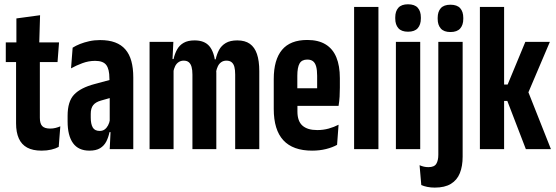

<svg xmlns="http://www.w3.org/2000/svg" viewBox="-20 -696 2596 896"><path d="M174 7Q133 7 106.8 -7.2Q80.5 -21.5 67.8 -50Q55 -78.5 55 -120V-481.5H166V-146.5Q166 -119 177.2 -107.5Q188.5 -96 214 -96Q227.5 -96 239.2 -99Q251 -102 261.5 -106.5L254 -10.5Q239.5 -2.5 219.2 2.2Q199 7 174 7ZM7 -406.5V-498H255.5L248.5 -406.5ZM56.5 -489.5V-610L167 -625L163 -489.5Z M492 0 496.5 -94H492V-301.5L490.5 -331Q490.5 -373 476 -392.5Q461.5 -412 424 -412Q393.5 -412 364.5 -401.2Q335.5 -390.5 311.5 -377L319 -473.5Q334 -483 353.5 -490.8Q373 -498.5 396.8 -503.8Q420.5 -509 447 -509Q488 -509 517.2 -498Q546.5 -487 565.2 -465.2Q584 -443.5 593 -410.8Q602 -378 602 -334.5V0ZM397.5 7Q346 7 320.8 -28Q295.5 -63 295.5 -129.5V-156Q295.5 -222.5 325.8 -254.5Q356 -286.5 422 -304L503.5 -326L515.5 -245L450.5 -226.5Q426 -219.5 414.8 -205.2Q403.5 -191 403.5 -164.5V-147Q403.5 -117.5 412.8 -101.2Q422 -85 445.5 -85Q459 -85 468.5 -92Q478 -99 484.2 -110.8Q490.5 -122.5 493 -137.5L506 -79.5H491Q486 -55 475.8 -35.2Q465.5 -15.5 446.8 -4.2Q428 7 397.5 7Z M1077.5 0V-348Q1077.5 -369.5 1073.8 -383.8Q1070 -398 1061 -405.5Q1052 -413 1036.5 -413Q1023 -413 1013 -406.2Q1003 -399.5 997 -387.5Q991 -375.5 988 -359.5L976.5 -419H986.5Q991.5 -442.5 1002.2 -462.8Q1013 -483 1033.5 -495.2Q1054 -507.5 1087.5 -507.5Q1123.5 -507.5 1146 -491.5Q1168.5 -475.5 1179.2 -443.8Q1190 -412 1190 -364V0ZM678 0V-500.5H789L784.5 -408.5L790 -406.5V0ZM878 0V-348Q878 -369.5 874 -383.8Q870 -398 861.2 -405.5Q852.5 -413 837 -413Q824 -413 813.8 -406.2Q803.5 -399.5 797.5 -387.5Q791.5 -375.5 788.5 -359.5L766.5 -420.5H790Q795.5 -445.5 806.5 -465.2Q817.5 -485 837.2 -496.2Q857 -507.5 888 -507.5Q934 -507.5 956.8 -480.8Q979.5 -454 985 -400.5Q987 -391.5 988.2 -380Q989.5 -368.5 989.5 -356.5V0Z M1436.5 7Q1347 7 1302.2 -41.5Q1257.5 -90 1257.5 -187.5V-327.5Q1257.5 -417 1296 -463.2Q1334.5 -509.5 1414 -509.5Q1465.5 -509.5 1499.2 -489Q1533 -468.5 1549.5 -428.8Q1566 -389 1566 -331.5V-287Q1566 -265.5 1564.8 -244.5Q1563.5 -223.5 1560 -202H1460Q1460 -247 1460 -281Q1460 -315 1460 -342.5Q1460 -368.5 1455.5 -385.2Q1451 -402 1441 -410Q1431 -418 1414 -418Q1388.5 -418 1378 -399.8Q1367.5 -381.5 1367.5 -342.5V-251L1368 -232.5V-175.5Q1368 -153 1373.8 -136.8Q1379.5 -120.5 1391.2 -110Q1403 -99.5 1420.2 -94.2Q1437.5 -89 1460.5 -89Q1488.5 -89 1513.8 -96Q1539 -103 1560 -114L1553 -20Q1531.5 -8 1501.5 -0.5Q1471.5 7 1436.5 7ZM1328 -202V-284H1535V-202Z M1632.5 0V-663.5H1746V0Z M1827.5 0V-500.5H1941V0ZM1884 -548Q1853.5 -548 1839 -564.5Q1824.5 -581 1824.5 -609.5V-615Q1824.5 -643.5 1839 -659.8Q1853.5 -676 1884 -676Q1915 -676 1929.5 -659.8Q1944 -643.5 1944 -615V-609.5Q1944 -581 1929.5 -564.5Q1915 -548 1884 -548Z M2025.5 -95.5V-500.5H2139V-95.5ZM2082 -546.5Q2051.5 -546.5 2037 -563Q2022.5 -579.5 2022.5 -607.5V-613Q2022.5 -641.5 2037 -657.8Q2051.5 -674 2082 -674Q2113 -674 2127.5 -657.8Q2142 -641.5 2142 -613V-607.5Q2142 -579.5 2127.5 -563Q2113 -546.5 2082 -546.5ZM2008.5 179.5Q1990.5 179.5 1974.2 176.2Q1958 173 1946 167.5L1938 75Q1948.5 79.5 1958.5 81.8Q1968.5 84 1979.5 84Q2006.5 84 2016 68.5Q2025.5 53 2025.5 26V-118H2139V35Q2139 79.5 2126 112Q2113 144.5 2084.2 162Q2055.5 179.5 2008.5 179.5Z M2434 0 2347.5 -225H2326V-301.5H2349L2431.5 -500.5H2546L2440.5 -252.5V-279L2551 0ZM2219.5 0V-663.5H2332.5V0Z"/></svg>

Font: Anek Tamil Condensed SemiBold
Style: Regular
Weight: 600
Width: 3
Designer: Aadarsh Rajan (Tamil), Yesha Goshar (Latin)
Foundry: Ek Type
Version: Version 1.003